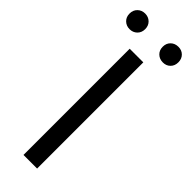

<svg xmlns="http://www.w3.org/2000/svg" viewBox="-322 -922 937 937"><g transform="rotate(45 146.5 -454.0)"><path d="M100 -733H194V0H100ZM32 -800Q9 -800 -6.5 -815Q-22 -830 -22 -854Q-22 -878 -6.5 -893Q9 -908 32 -908Q55 -908 70.5 -893Q86 -878 86 -854Q86 -830 70.5 -815Q55 -800 32 -800ZM262 -800Q238 -800 222.5 -815Q207 -830 207 -854Q207 -878 222.5 -893Q238 -908 262 -908Q285 -908 300 -893Q315 -878 315 -854Q315 -830 300 -815Q285 -800 262 -800Z"/></g></svg>

Font: Kinto Sans
Style: Regular
Weight: 400
Designer: Authors: Ryoko NISHIZUKA  (kana & ideographs); Paul D. Hunt (Latin, Greek & Cyrillic); Wenlong ZHANG  (bopomofo); Sandol
Foundry: Adobe Systems Incorporated, ookami Inc.
Version: Version 0.001